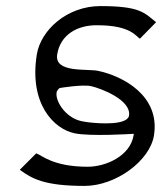

<svg xmlns="http://www.w3.org/2000/svg" viewBox="-20 -610 533 631"><path d="M225 -172C276 -161 415 -170 415 -170H420L419 -165C408 -98 329 -62 268 -62C153 -62 116 -101 99 -106L45 -52C85 -23 125 1 258 1C361 1 473 -82 486 -165C507 -296 383 -360 303 -377C267 -385 158 -369 168 -431C178 -495 233 -528 300 -527C413 -527 428 -488 440 -483L493 -537C455 -567 443 -590 310 -590C200 -590 114 -511 101 -431C75 -269 157 -186 225 -172ZM178 -321C178 -321 250 -333 279 -327C314 -319 412 -281 404 -230V-229C396 -199 314 -203 271 -208C261 -209 254 -211 247 -212C192 -224 158 -284 167 -310C169 -314 173 -319 177 -321Z"/></svg>

Font: Charger Pro
Style: LitObl
Weight: 300
Designer: Jasper
Foundry: Cannot Into Space Fonts
Version: Version 1.09